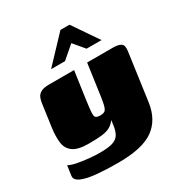

<svg xmlns="http://www.w3.org/2000/svg" viewBox="-179 -725 898 956"><g transform="rotate(-30 270.0 -247.5)"><path d="M225 111Q158 111 103.5 106Q49 101 18 87.5Q-13 74 -10 51L-2 -6Q13 3 43 9Q73 15 108 18.5Q143 22 171 22Q219 22 244.5 14Q270 6 281.5 -13Q293 -32 297 -63L301 -91Q286 -71 267 -61Q248 -51 219.5 -48Q191 -45 145 -45Q84 -45 56 -65.5Q28 -86 23.5 -123Q19 -160 26 -209L44 -338Q46 -353 52 -367Q58 -381 74 -390Q90 -399 122 -399H265Q261 -373 259 -357Q257 -341 255 -329Q253 -317 251 -301Q249 -285 245 -259Q237 -202 235 -176.5Q233 -151 240 -144.5Q247 -138 266 -138Q285 -138 293.5 -145.5Q302 -153 307.5 -178Q313 -203 320 -257L340 -399H488Q518 -399 533.5 -389.5Q549 -380 544 -346L506 -73Q493 19 429 65Q365 111 225 111ZM168 -460 306 -606H358L458 -460H372L320 -522L248 -460Z"/></g></svg>

Font: Genos Thin Black
Style: Italic
Weight: 900
Italic angle: -8°
Version: Version 1.010